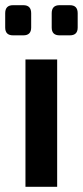

<svg xmlns="http://www.w3.org/2000/svg" viewBox="-26 -719 319 739"><path d="M24 -699H64Q94 -699 94 -668V-613Q94 -583 64 -583H24Q-6 -583 -6 -613V-668Q-6 -699 24 -699ZM203 -699H243Q273 -699 273 -668V-613Q273 -583 243 -583H203Q173 -583 173 -613V-668Q173 -699 203 -699ZM194 0H72V-490H194Z"/></svg>

Font: Exo 2.0 Semi Bold
Style: Regular
Weight: 600
Designer: Natanael Gama
Version: Version 1.001;PS 001.001;hotconv 1.0.70;makeotf.lib2.5.58329